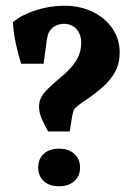

<svg xmlns="http://www.w3.org/2000/svg" viewBox="-20 -643 461 669"><path d="M148 -185Q138 -202 127 -225.5Q116 -249 116 -271Q116 -300 137 -323Q158 -346 191 -373Q228 -403 245.5 -432Q263 -461 263 -494Q263 -523 246.5 -541.5Q230 -560 203 -560Q190 -560 177.5 -555Q165 -550 157 -540Q150 -532 147.5 -523.5Q145 -515 143 -503L132 -421H54Q43 -454 35 -491.5Q27 -529 25 -566Q55 -591 104 -607Q153 -623 204 -623Q259 -623 302.5 -602Q346 -581 371.5 -544Q397 -507 397 -460Q397 -422 381.5 -393.5Q366 -365 340 -341.5Q314 -318 281 -296Q259 -281 249 -273Q239 -265 236.5 -258Q234 -251 231 -236L223 -185ZM186 6Q152 6 132.5 -12Q113 -30 113 -59Q113 -89 132.5 -107Q152 -125 186 -125Q219 -125 239 -107Q259 -89 259 -59Q259 -30 239 -12Q219 6 186 6Z"/></svg>

Font: Rasa
Style: Bold
Weight: 700
Designer: Anna Giedrys (Yrsa+Rasa design), David Brezina (Yrsa art-direction, Rasa art-direction, design)
Foundry: Rosetta Type Foundry
Version: Version 2.004